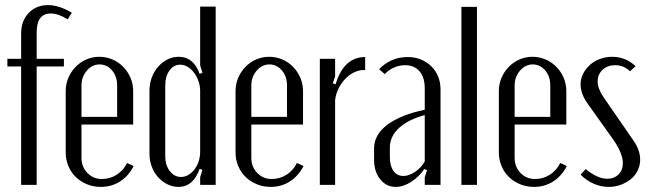

<svg xmlns="http://www.w3.org/2000/svg" viewBox="-20 -726 2543 754"><path d="M63 -495V-595Q63 -644 92.5 -675Q122 -706 169 -706Q191 -706 215 -698Q239 -690 262 -676L246 -650Q209 -673 179 -673Q124 -673 124 -598V-495H231V-465H124V0H63V-465H9V-495Z M238 -368Q238 -396 248.5 -420.5Q259 -445 277 -463.5Q295 -482 319 -492.5Q343 -503 370 -503Q397 -503 421.5 -492.5Q446 -482 464 -463.5Q482 -445 492.5 -420.5Q503 -396 503 -368V-237H300V-106Q300 -71 323 -47Q346 -23 380 -23Q412 -23 438.5 -40Q465 -57 479 -86L505 -74Q485 -35 451.5 -13.5Q418 8 376 8Q347 8 321.5 -2.5Q296 -13 277.5 -31Q259 -49 248.5 -74Q238 -99 238 -127ZM440 -267V-391Q440 -426 420 -449.5Q400 -473 371 -473Q342 -473 321 -448.5Q300 -424 300 -391V-267Z M775 -59 764 -63Q739 8 681 8Q658 8 637 -2.5Q616 -13 600.5 -30.5Q585 -48 576 -71.5Q567 -95 567 -122V-370Q567 -397 576 -421.5Q585 -446 601 -464Q617 -482 637.5 -492.5Q658 -503 682 -503Q740 -503 764 -436L775 -440L766 -469V-700H827V0H766V-30ZM766 -369Q766 -389 759.5 -407.5Q753 -426 742 -440.5Q731 -455 717 -463.5Q703 -472 688 -472Q662 -472 645.5 -449Q629 -426 629 -390V-112Q629 -77 647 -54Q665 -31 691 -31Q706 -31 719.5 -39Q733 -47 743.5 -60.5Q754 -74 760 -92Q766 -110 766 -129Z M905 -368Q905 -396 915.5 -420.5Q926 -445 944 -463.5Q962 -482 986 -492.5Q1010 -503 1037 -503Q1064 -503 1088.5 -492.5Q1113 -482 1131 -463.5Q1149 -445 1159.5 -420.5Q1170 -396 1170 -368V-237H967V-106Q967 -71 990 -47Q1013 -23 1047 -23Q1079 -23 1105.5 -40Q1132 -57 1146 -86L1172 -74Q1152 -35 1118.5 -13.5Q1085 8 1043 8Q1014 8 988.5 -2.5Q963 -13 944.5 -31Q926 -49 915.5 -74Q905 -99 905 -127ZM1107 -267V-391Q1107 -426 1087 -449.5Q1067 -473 1038 -473Q1009 -473 988 -448.5Q967 -424 967 -391V-267Z M1296 -495V-426L1287 -399L1298 -395Q1330 -502 1414 -502V-451Q1393 -452 1373 -443Q1353 -434 1337 -417.5Q1321 -401 1310 -379.5Q1299 -358 1296 -333V0H1236V-495Z M1449 -143Q1449 -197 1501 -236Q1553 -275 1648 -295V-379Q1648 -422 1627.5 -446Q1607 -470 1571 -470Q1549 -470 1528 -461Q1507 -452 1491 -435L1469 -454Q1489 -476 1517.5 -489Q1546 -502 1582 -502Q1609 -502 1632.5 -492.5Q1656 -483 1673.5 -466Q1691 -449 1700.5 -425.5Q1710 -402 1710 -375V0H1648V-30L1657 -58L1646 -62Q1626 -32 1595 -12Q1564 8 1534 8Q1497 8 1473 -22Q1449 -52 1449 -99ZM1564 -35Q1586 -35 1610 -51Q1634 -67 1648 -92V-274Q1584 -257 1547.5 -224Q1511 -191 1511 -145V-110Q1511 -75 1525 -55Q1539 -35 1564 -35Z M1792 -699H1853V0H1792Z M1939 -368Q1939 -396 1949.5 -420.5Q1960 -445 1978 -463.5Q1996 -482 2020 -492.5Q2044 -503 2071 -503Q2098 -503 2122.5 -492.5Q2147 -482 2165 -463.5Q2183 -445 2193.5 -420.5Q2204 -396 2204 -368V-237H2001V-106Q2001 -71 2024 -47Q2047 -23 2081 -23Q2113 -23 2139.5 -40Q2166 -57 2180 -86L2206 -74Q2186 -35 2152.5 -13.5Q2119 8 2077 8Q2048 8 2022.5 -2.5Q1997 -13 1978.5 -31Q1960 -49 1949.5 -74Q1939 -99 1939 -127ZM2141 -267V-391Q2141 -426 2121 -449.5Q2101 -473 2072 -473Q2043 -473 2022 -448.5Q2001 -424 2001 -391V-267Z M2454 -446Q2430 -470 2395 -470Q2366 -470 2346.5 -452Q2327 -434 2327 -406Q2327 -378 2351 -343L2465 -178Q2494 -138 2494 -99Q2494 -77 2484.5 -57Q2475 -37 2458 -23Q2441 -9 2418.5 -0.5Q2396 8 2370 8Q2340 8 2311.5 -4.5Q2283 -17 2260 -40L2280 -62Q2302 -44 2323.5 -34Q2345 -24 2365 -24Q2392 -24 2409 -41Q2426 -58 2426 -85Q2426 -122 2391 -174L2287 -320Q2260 -358 2260 -395Q2260 -417 2270 -436.5Q2280 -456 2296.5 -471Q2313 -486 2336 -494.5Q2359 -503 2384 -503Q2437 -503 2476 -466Z"/></svg>

Font: Moniqa Paragraph
Style: Regular
Weight: 400
Designer: Rajesh Rajput
Foundry: Rajesh Rajput
Version: Version 1.000